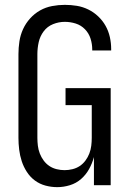

<svg xmlns="http://www.w3.org/2000/svg" viewBox="-20 -763 540 791"><path d="M216 8Q191 8 167 1.5Q143 -5 123.5 -19.5Q104 -34 90.5 -55Q77 -76 69.5 -99Q62 -122 59 -146.5Q56 -171 56 -195V-540Q56 -566 60 -592.5Q64 -619 75 -643Q86 -667 104 -687Q122 -707 145 -720Q168 -733 194.5 -738Q221 -743 247 -743Q272 -743 296.5 -739Q321 -735 343.5 -724Q366 -713 384.5 -695.5Q403 -678 415 -656.5Q427 -635 432.5 -610.5Q438 -586 438 -561V-555H360V-559Q360 -582 353 -604Q346 -626 330 -642.5Q314 -659 292 -666Q270 -673 247 -673Q222 -673 198.5 -663.5Q175 -654 160 -634Q145 -614 139.5 -589.5Q134 -565 134 -540V-195Q134 -179 136 -162.5Q138 -146 144 -130.5Q150 -115 160 -101.5Q170 -88 183.5 -79Q197 -70 213.5 -66Q230 -62 246 -62Q262 -62 278.5 -66Q295 -70 308.5 -79Q322 -88 332 -101.5Q342 -115 348 -130.5Q354 -146 356 -162.5Q358 -179 358 -195V-330H250V-400H436V0H367V-116Q360 -90 347 -66.5Q334 -43 314 -25.5Q294 -8 268 0Q242 8 216 8Z"/></svg>

Font: Iosevka MaddieWtf
Style: Regular
Weight: 400
Monospace: yes
Designer: Belleve Invis
Foundry: Belleve Invis
Version: Version 31.3.0; ttfautohint (v1.8.3)